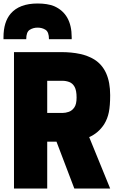

<svg xmlns="http://www.w3.org/2000/svg" viewBox="-30 -1078 685 1098"><path d="M380 -854H250Q250 -895 230.5 -907.5Q211 -920 185 -920Q160 -920 140 -907.5Q120 -895 120 -854H-10V-865Q-10 -952 31 -1000Q81 -1058 185 -1058Q241 -1058 279 -1043Q380 -999 380 -865ZM600 0H395L293 -268H240V0H50V-780H319Q441 -780 509 -738Q600 -681 600 -534Q600 -474 592.5 -436.5Q585 -399 566 -368Q533 -317 480 -294ZM327 -432Q345 -432 363.5 -438.5Q382 -445 395 -463.5Q408 -482 408 -520Q408 -561 396.5 -581.5Q385 -602 366 -609Q347 -616 327 -616H240V-432Z"/></svg>

Font: Tanohe Sans Black
Style: Regular
Weight: 900
Designer: Village Type and Design LLC & Cristiano Sobral
Foundry: Cooper Hewitt Smithsonian Design Museum
Version: Version 1.00;March 11, 2020;FontCreator 12.0.0.2522 64-bit; 